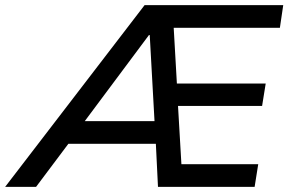

<svg xmlns="http://www.w3.org/2000/svg" viewBox="-80 -725 1119 745"><path d="M-60 0 481 -705H1019L1006 -617H558L592 -652L608 -372L568 -401H951L937 -314H573L609 -344L626 -52L587 -88H922L908 0H533L523 -203L553 -167H162L210 -200L60 0ZM498 -589 231 -231 222 -255H544L521 -229L501 -589Z"/></svg>

Font: Nunito Sans 10pt SemiBold
Style: Italic
Weight: 600
Italic angle: -9°
Designer: Vernon Adams
Foundry: Vernon Adams
Version: Version 3.101;gftools[0.9.27]